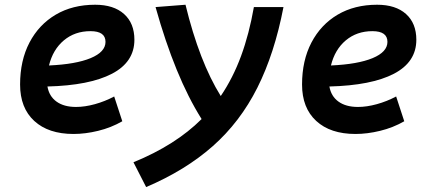

<svg xmlns="http://www.w3.org/2000/svg" viewBox="-20 -547 1798 798"><path d="M295.9 -102.5Q332.5 -102.5 374.3 -114Q416 -125.5 454.6 -146L488.3 -43Q441.4 -16.1 387.9 -3.2Q334.5 9.8 285.6 9.8Q181.2 9.8 122.3 -44.4Q63.5 -98.6 63.5 -195.8Q63.5 -295.4 102.5 -370.1Q141.6 -444.8 211.7 -486.1Q281.7 -527.3 375.5 -527.3Q452.6 -527.3 495.6 -488.8Q538.6 -450.2 538.6 -381.8Q538.6 -289.1 445.3 -240.5Q352.1 -191.9 177.2 -187.5Q184.1 -147 214.8 -124.8Q245.6 -102.5 295.9 -102.5ZM183.6 -274.9Q294.9 -279.8 356.7 -305.4Q418.5 -331.1 418.5 -373Q418.5 -417.5 356 -417.5Q291 -417.5 245.4 -379.2Q199.7 -340.8 183.6 -274.9Z M587.4 230.5 534.7 127.4Q710 55.7 817.9 -52.2Q761.7 -141.6 714.4 -257.3Q667 -373 626.5 -517.6L751 -527.3Q808.6 -290.5 897.5 -147.9Q948.2 -222.7 981.9 -314.2Q1015.6 -405.8 1035.2 -517.6H1158.2Q1121.1 -324.7 1049.6 -182.4Q978 -40 864.3 60.5Q750.5 161.1 587.4 230.5Z M1467.8 -102.5Q1504.4 -102.5 1546.1 -114Q1587.9 -125.5 1626.5 -146L1660.2 -43Q1613.3 -16.1 1559.8 -3.2Q1506.3 9.8 1457.5 9.8Q1353 9.8 1294.2 -44.4Q1235.4 -98.6 1235.4 -195.8Q1235.4 -295.4 1274.4 -370.1Q1313.5 -444.8 1383.5 -486.1Q1453.6 -527.3 1547.4 -527.3Q1624.5 -527.3 1667.5 -488.8Q1710.4 -450.2 1710.4 -381.8Q1710.4 -289.1 1617.2 -240.5Q1523.9 -191.9 1349.1 -187.5Q1356 -147 1386.7 -124.8Q1417.5 -102.5 1467.8 -102.5ZM1355.5 -274.9Q1466.8 -279.8 1528.6 -305.4Q1590.3 -331.1 1590.3 -373Q1590.3 -417.5 1527.8 -417.5Q1462.9 -417.5 1417.2 -379.2Q1371.6 -340.8 1355.5 -274.9Z"/></svg>

Font: Cascadia Code PL SemiBold
Style: Italic
Weight: 600
Italic angle: -10°
Monospace: yes
Designer: Aaron Bell
Foundry: Saja Typeworks
Version: Version 2404.023; ttfautohint (v1.8.4)